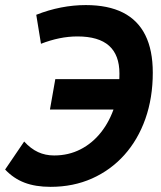

<svg xmlns="http://www.w3.org/2000/svg" viewBox="-25 -723 631 753"><path d="M173.3 9.8Q114.3 9.8 71.3 -6.6Q28.3 -22.9 -4.9 -58.1L69.8 -168Q95.7 -139.6 124.3 -126.5Q152.8 -113.3 187.5 -113.3Q243.7 -113.3 290.5 -137.2Q337.4 -161.1 371.6 -204.6Q405.8 -248 424.6 -306.6Q443.4 -365.2 443.4 -434.6Q443.4 -507.3 402.6 -543.7Q361.8 -580.1 278.8 -580.1Q243.7 -580.1 207.8 -572.8Q171.9 -565.4 135.7 -551.3L117.2 -665Q165.5 -684.1 214.4 -693.6Q263.2 -703.1 311.5 -703.1Q398.9 -703.1 457.3 -673.6Q515.6 -644 544.9 -585.2Q574.2 -526.4 574.2 -438Q574.2 -339.4 545.2 -257.1Q516.1 -174.8 462.6 -115.2Q409.2 -55.7 335.7 -22.9Q262.2 9.8 173.3 9.8ZM170.9 -293.5 191.9 -412.6H523.9L502.9 -293.5Z"/></svg>

Font: Cascadia Mono NF
Style: Italic
Weight: 400
Italic angle: -10°
Monospace: yes
Designer: Aaron Bell
Foundry: Saja Typeworks
Version: Version 2404.023